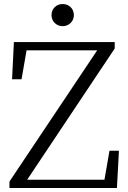

<svg xmlns="http://www.w3.org/2000/svg" viewBox="-20 -934 637 954"><path d="M27 0H561L571 -185H524L499 -41H115L550 -693V-725H49L40 -540H87L112 -684H463L27 -32ZM291 -804C322 -804 347 -827 347 -859C347 -892 322 -914 291 -914C261 -914 236 -892 236 -859C236 -827 261 -804 291 -804Z"/></svg>

Font: Kiri Minchoo Light
Style: Regular
Weight: 300
Designer: Ryoko NISHIZUKA 西塚涼子 (kana & ideographs); Frank Grießhammer (Latin, Greek & Cyrillic);
akenotsuki.com/eyeben/fonts/ (U+
Foundry: Adobe
akenotsuki.com/eyeben/fonts/
Version: Version 4.002;hotconv 1.0.119;makeotfexe 2.5.65604